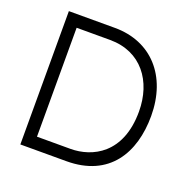

<svg xmlns="http://www.w3.org/2000/svg" viewBox="-115 -746 847 858"><g transform="rotate(20 308.0 -317.0)"><path d="M576 -319C576 -143 492 0 289 0H70V-634H289C462 -634 576 -510 576 -319ZM287 -58C390 -58 518 -119 518 -319C518 -463 436 -576 287 -576H128V-58Z"/></g></svg>

Font: Linear
Style: Regular
Weight: 400
Designer: Braydon G. Fuller
Foundry: Braydon G. Fuller
Version: Version 1.000;PS 001.000;hotconv 1.0.38